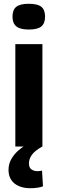

<svg xmlns="http://www.w3.org/2000/svg" viewBox="-20 -774 304 1014"><path d="M132 -618Q87 -618 66.5 -634.5Q46 -651 46 -686Q46 -722 66 -738Q86 -754 132 -754Q179 -754 198.5 -738Q218 -722 218 -686Q218 -651 198.5 -634.5Q179 -618 132 -618ZM61 0V-541H204V0ZM139 220Q106 220 80 209Q54 198 39.5 176.5Q25 155 25 123Q25 93 39 67.5Q53 42 76 21.5Q99 1 126 -12L203 0Q181 12 165.5 25.5Q150 39 141.5 55Q133 71 133 89Q133 112 146.5 121Q160 130 178 130Q186 130 191.5 129Q197 128 202 127L207 210Q194 215 177.5 217.5Q161 220 139 220Z"/></svg>

Font: Georama SemiExpanded SemiBold
Style: Regular
Weight: 600
Width: 6
Designer: Jean-Baptiste Levee
Foundry: Production Type
Version: Version 1.001